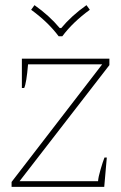

<svg xmlns="http://www.w3.org/2000/svg" viewBox="-20 -726 470 746"><path d="M101 -688 114 -706Q172 -665 212 -617H218Q258 -665 316 -706L329 -688Q263 -640 222 -585H208Q167 -640 101 -688ZM25 -19 377 -476H89Q83 -404 74 -384H65V-498H405V-473L56 -22H361Q362 -38 371 -68.5Q380 -99 386 -114H395L385 0H25Z"/></svg>

Font: Trirong Thin
Style: Regular
Weight: 250
Designer: Katatrad Team
Foundry: CadsonDemak
Version: Version 1.001